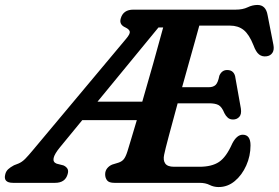

<svg xmlns="http://www.w3.org/2000/svg" viewBox="-66 -739 1127 776"><path d="M740.5 0H396.5Q374.5 0 366.8 -10Q359 -20 359 -34.5Q359 -48.5 367.2 -58.8Q375.5 -69 388 -74L412.5 -81.5Q426.5 -86 434.2 -95.5Q442 -105 449 -127Q452 -136.5 462.2 -170.5Q472.5 -204.5 487 -253.5H266.5L177 -144.5Q131.5 -89.5 163 -77.5L190.5 -70.5Q201.5 -65.5 206.5 -57.2Q211.5 -49 207.5 -35.5Q198 0 156.5 0H-13Q-54.5 0 -44.5 -35.5Q-41.5 -47 -33 -55Q-24.5 -63 -9.5 -71L8.5 -78Q23 -84 36 -97.2Q49 -110.5 66 -131L443.5 -582Q460.5 -602 458.5 -611.2Q456.5 -620.5 441 -628Q414.5 -639.5 422 -664.5Q432 -700 473 -700H886.5Q915 -700 934.8 -709.5Q954.5 -719 974.5 -719Q1008.5 -719 1015.5 -678L1039 -558Q1043 -537.5 1035 -525.5Q1027 -513.5 1011.5 -511.5Q994 -509 981.2 -518.8Q968.5 -528.5 958.5 -556Q941 -600 918.8 -617.8Q896.5 -635.5 863.5 -635.5H739.5Q733 -611.5 722 -572.2Q711 -533 697.5 -485Q684 -437 670 -386.5H777.5Q795.5 -386.5 805.2 -395.5Q815 -404.5 820.5 -433Q830.5 -456 852 -456Q867.5 -456 875.8 -447.2Q884 -438.5 885.5 -424L907.5 -300.5Q911 -277.5 901.2 -266.8Q891.5 -256 876 -256Q863 -256 854.8 -263.2Q846.5 -270.5 841 -281.5Q830.5 -307.5 817 -314.5Q803.5 -321.5 779 -321.5H652Q632 -248.5 616.5 -190.2Q601 -132 597.5 -114Q592.5 -91.5 601.8 -78.2Q611 -65 637.5 -65H740Q790 -65 819.2 -84.5Q848.5 -104 872.5 -158.5Q891 -194.5 915 -194.5Q946.5 -194.5 946.5 -151.5Q946.5 -108.5 929.2 -70Q912 -31.5 883 -7.2Q854 17 817.5 17Q798 17 781.2 8.5Q764.5 0 740.5 0ZM574.5 -628 328 -328H509Q530.5 -401.5 553.2 -482.2Q576 -563 593.5 -628Z"/></svg>

Font: Fraunces 9pt S100 SemiBold
Style: Italic
Weight: 600
Italic angle: -16°
Version: Version 1.000; ttfautohint (v1.8.3)